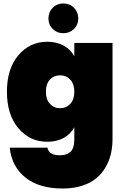

<svg xmlns="http://www.w3.org/2000/svg" viewBox="-20 -812 720 1109"><path d="M252.9 -570.8Q308.1 -570.8 348.4 -548.3Q388.7 -525.9 409.2 -486.8V-564H629.9V-9.8Q629.9 36.1 620.4 77.1Q610.8 118.2 589.1 155.3Q567.4 192.4 534.7 219Q502 245.6 452.6 261.2Q403.3 276.9 341.8 276.9Q206.1 276.9 127 213.6Q47.9 150.4 36.1 41H253.9Q262.7 85 326.2 85Q365.2 85 387.2 64.9Q409.2 44.9 409.2 -9.8V-77.1Q388.7 -38.1 348.4 -15.6Q308.1 6.8 252.9 6.8Q152.3 6.8 86.2 -71.3Q20 -149.4 20 -282.2Q20 -415 86.2 -492.9Q152.3 -570.8 252.9 -570.8ZM386 -212.2Q409.2 -237.3 409.2 -282.2Q409.2 -327.1 386 -352.1Q362.8 -377 327.1 -377Q291.5 -377 268.3 -352.1Q245.1 -327.1 245.1 -282.2Q245.1 -237.3 268.3 -212.2Q291.5 -187 327.1 -187Q362.8 -187 386 -212.2ZM345.2 -620.1Q309.1 -620.1 284.4 -644.8Q259.8 -669.4 259.8 -705.1Q259.8 -742.2 284.4 -767.1Q309.1 -792 345.2 -792Q382.8 -792 407.5 -767.1Q432.1 -742.2 432.1 -705.1Q432.1 -668.9 407.2 -644.5Q382.3 -620.1 345.2 -620.1Z"/></svg>

Font: SVN-Poppins Black
Style: Regular
Weight: 900
Designer: Ninad Kale (Devanagari), Jonny Pinhorn (Latin)
Foundry: Indian Type Foundry
Version: Version 3.002 2017